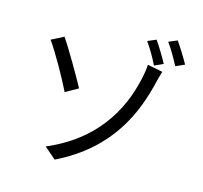

<svg xmlns="http://www.w3.org/2000/svg" viewBox="-124 -993 1249 1181"><g transform="rotate(15 500.0 -402.0)"><path d="M249 -14 323 50C655 -112 755 -370 803 -571C806 -584 815 -618 823 -643L726 -662C726 -644 721 -608 715 -582C684 -431 594 -160 249 -14ZM108 -656C156 -590 238 -443 275 -367L355 -412C319 -478 231 -631 186 -696L108 -656ZM738 -825 684 -802C709 -767 744 -709 763 -667L819 -692C799 -730 762 -791 738 -825ZM865 -854 810 -831C837 -796 869 -738 891 -697L947 -722C926 -760 889 -820 865 -854Z"/></g></svg>

Font: Noto Sans Mono CJK SC Regular
Style: Regular
Weight: 400
Designer: Ryoko NISHIZUKA (kana & ideographs); Paul D. Hunt (Latin, Greek & Cyrillic); Wenlong ZHANG (bopomofo); Sandoll Communica
Foundry: Adobe Systems Incorporated
Version: Version 1.005;PS 1.005;hotconv 1.0.96;makeotf.lib2.5.65012